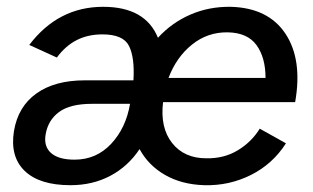

<svg xmlns="http://www.w3.org/2000/svg" viewBox="-20 -532 918 564"><path d="M187 12Q96 12 52.5 -30Q9 -72 21 -147Q33 -219 87 -257.5Q141 -296 229 -296H372Q376 -363 359 -397Q342 -431 281 -431Q238 -431 205 -414Q172 -397 147 -363L66 -400Q151 -512 283 -512Q407 -512 444 -421Q484 -465 539 -489Q594 -513 658 -512Q768 -509 818.5 -433Q869 -357 847 -232H459Q450 -157 485.5 -112Q521 -67 586 -67Q638 -66 678.5 -90.5Q719 -115 743 -154L820 -111Q781 -50 717 -18Q653 14 580 12Q514 10 465 -18Q416 -46 390 -94Q356 -43 304 -15.5Q252 12 187 12ZM475 -303H760Q760 -363 733.5 -399.5Q707 -436 649 -437Q590 -438 544 -401Q498 -364 475 -303ZM199 -63Q263 -63 306.5 -109.5Q350 -156 362 -227H250Q186 -227 153.5 -203Q121 -179 114 -137Q108 -102 130 -82.5Q152 -63 199 -63Z"/></svg>

Font: Figtree Medium
Style: Italic
Weight: 500
Italic angle: -9.5°
Foundry: Erik Kennedy
Version: Version 2.001; ttfautohint (v1.8.4.7-5d5b);gftools[0.9.27]